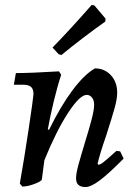

<svg xmlns="http://www.w3.org/2000/svg" viewBox="-20 -744 546 775"><path d="M479 -104Q420 -44 383.5 -16.5Q347 11 325 11Q287 11 287 -24Q287 -43 296 -76.5Q305 -110 322 -166Q340 -224 350 -262.5Q360 -301 360 -322Q360 -339 351.5 -350Q343 -361 330 -361Q302 -361 254.5 -288Q207 -215 159 -97L149 -20Q147 -12 119 -1.5Q91 9 70 9L60 -3Q78 -105 95.5 -222Q113 -339 115 -362Q116 -383 106 -392.5Q96 -402 74 -402H36L44 -449Q102 -449 218 -456L227 -442Q212 -397 197 -335Q182 -273 173 -222L178 -220Q225 -316 272.5 -379.5Q320 -443 363 -468Q402 -468 427.5 -440.5Q453 -413 453 -370Q453 -345 443 -309Q433 -273 409 -198Q381 -117 374 -83L377 -79Q384 -79 396.5 -88.5Q409 -98 450 -135L465 -133ZM228 -522 217 -525 192 -552Q265 -627 350 -724L361 -722L406 -669L405 -657Q312 -591 228 -522Z"/></svg>

Font: Alegreya Medium
Style: Italic
Weight: 500
Italic angle: -7°
Designer: Juan Pablo del Peral
Foundry: Huerta Tipografica
Version: Version 2.008; ttfautohint (v1.8)